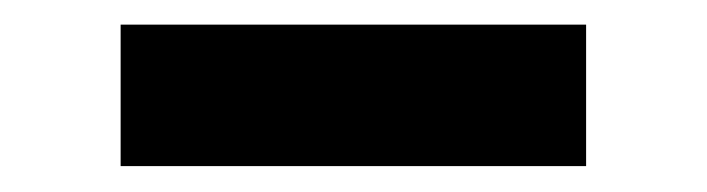

<svg xmlns="http://www.w3.org/2000/svg" viewBox="-20 -358 560 152"><path d="M75.5 -226.5V-338.5H444V-226.5Z"/></svg>

Font: Encode Sans Expanded SemiBold
Style: Regular
Weight: 600
Width: 7
Designer: Multiple Designers
Foundry: Impallari Type
Version: Version 3.000; ttfautohint (v1.8.3) -l 8 -r 50 -G 200 -x 14 